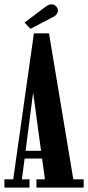

<svg xmlns="http://www.w3.org/2000/svg" viewBox="-20 -852 400 872"><path d="M0 0V-37.5H40L134 -700.5H202.5L313 -37.5H360V0H145.5V-37.5H184L130 -435.5H131L79.5 -37.5H114V0ZM77.5 -132V-167H187V-132ZM118.5 -721 91.5 -749.5 185 -820Q192.5 -825.5 199.8 -829Q207 -832.5 213.5 -832.5Q222.5 -832.5 229.2 -828Q236 -823.5 239.5 -817Q243 -811 243 -804Q243 -794.5 236 -786Q229 -777.5 215.5 -772Z"/></svg>

Font: Imbue Thin 10pt
Style: Bold
Weight: 700
Version: Version 1.102